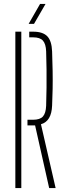

<svg xmlns="http://www.w3.org/2000/svg" viewBox="-20 -962 332 982"><path d="M231.5 0 159.5 -320.5H120.5V-349.5H149Q184.5 -349.5 199.5 -366.2Q214.5 -383 216 -421Q217.5 -467.5 218 -514Q218.5 -560.5 218 -607Q217.5 -653.5 216 -699.5Q214.5 -737.5 199.5 -754.2Q184.5 -771 150 -771H129.5V-800H150Q199 -800 221.8 -776.5Q244.5 -753 246.5 -698.5Q248.5 -647 249.2 -599Q250 -551 249.2 -507Q248.5 -463 246.5 -422Q243.5 -342 189.5 -326.5L264.5 0ZM58.5 0V-800H89V0ZM126.5 -840 185 -942H213L154 -840Z"/></svg>

Font: Big Shoulders Stencil Display ExtraLight
Style: Regular
Weight: 250
Designer: Patric King
Foundry: XO Type Co
Version: Version 2.001